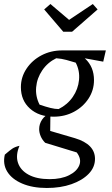

<svg xmlns="http://www.w3.org/2000/svg" viewBox="-43 -735 558 956"><path d="M190 201Q119 201 67.5 179Q16 157 -7 119.5Q-30 82 -19 35Q5 14 18.5 5Q32 -4 54 -9Q34 38 46.5 75.5Q59 113 99.5 135Q140 157 204 157Q262 157 301 137.5Q340 118 352 87.5Q364 57 339 24L182 -24Q167 -39 159.5 -57Q152 -75 152 -92Q152 -118 167 -140Q182 -162 208 -171L207 -83L330 -47Q430 -17 430 56Q430 98 398.5 130.5Q367 163 313 182Q259 201 190 201ZM224 -154Q151 -154 106 -194.5Q61 -235 61 -301Q61 -351 89 -393Q117 -435 163.5 -459.5Q210 -484 267 -484Q337 -484 381 -443Q425 -402 425 -336Q425 -286 398 -244.5Q371 -203 325.5 -178.5Q280 -154 224 -154ZM249 -192Q293 -214 319.5 -252.5Q346 -291 350.5 -337Q355 -383 334 -423Q311 -430 287.5 -436.5Q264 -443 237 -445Q194 -424 167.5 -385Q141 -346 137 -300.5Q133 -255 154 -214Q186 -203 208.5 -197.5Q231 -192 249 -192ZM366 -419 267 -484H484L471 -428L378 -445ZM272 -577 177 -688 208 -715 301 -636 419 -715 443 -688 316 -577Z"/></svg>

Font: Piazzolla 24pt
Style: Italic
Weight: 400
Italic angle: -11.3°
Designer: Juan Pablo del Peral
Foundry: Huerta Tipografica
Version: Version 2.005